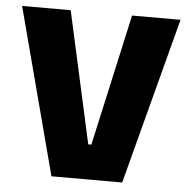

<svg xmlns="http://www.w3.org/2000/svg" viewBox="-48 -687 720 734"><g transform="rotate(5 311.5 -319.5)"><path d="M176 0 7.5 -639H194L305.5 -134H317.5L429.5 -639H615.5L447.5 0Z"/></g></svg>

Font: Anek Tamil ExtraBold
Style: Regular
Weight: 800
Designer: Aadarsh Rajan (Tamil), Yesha Goshar (Latin)
Foundry: Ek Type
Version: Version 1.003